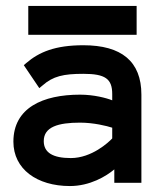

<svg xmlns="http://www.w3.org/2000/svg" viewBox="-20 -614 532 645"><path d="M75 -594V-497H439V-594ZM60 -395 112 -318 123 -327C158 -358 193 -366 260 -366C334 -366 357 -349 357 -298V-277C337 -285 295 -296 249 -296C124 -296 25 -252 25 -138C25 -46 104 11 215 11C282 11 337 -22 364 -45V0H455V-296C455 -408 388 -462 260 -462C165 -462 111 -439 68 -402ZM127 -140C127 -188 176 -202 249 -202C294 -202 339 -191 357 -185V-149C345 -136 288 -83 218 -83C158 -83 127 -101 127 -140Z"/></svg>

Font: Charger
Style: ExBd
Weight: 400
Designer: Jasper
Foundry: Cannot Into Space Fonts
Version: Version 0.99